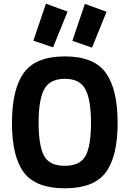

<svg xmlns="http://www.w3.org/2000/svg" viewBox="-20 -993 692 1025"><path d="M158.2 -775.9 225.1 -973.1 340.8 -931.2 263.2 -740.2ZM366.2 -774.9 433.1 -972.2 548.8 -930.2 471.2 -738.8ZM107.4 -72.3Q43.9 -156.7 43.9 -336.9Q43.9 -517.1 107.4 -604.5Q170.9 -691.9 326.2 -691.9Q481.4 -691.9 544.4 -604.5Q607.9 -517.1 607.9 -336.9Q607.9 -156.7 544.4 -72.3Q481 12.2 326.2 12.2Q171.4 12.2 107.4 -72.3ZM326.2 -107.9Q407.2 -107.9 436.5 -160.6Q465.8 -213.9 465.8 -336.9Q465.8 -460 436 -516.1Q406.2 -572.3 326.2 -572.3Q246.1 -572.3 215.8 -516.1Q186 -460 186 -336.4Q186.5 -212.9 215.8 -160.2Q245.1 -107.4 326.2 -107.9Z"/></svg>

Font: TitilliumWeb-Bold
Style: Bold
Weight: 700
Version: Version 1.001;PS 57.000;hotconv 1.0.70;makeotf.lib2.5.55311